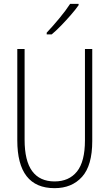

<svg xmlns="http://www.w3.org/2000/svg" viewBox="-20 -969 570 999"><path d="M264 10Q70 10 70 -239V-714H108V-242Q108 -132 147.5 -78.5Q187 -25 264 -25Q339 -25 380.5 -76.5Q422 -128 422 -239V-714H460V-235Q460 -108 407 -49Q354 10 264 10ZM223 -799Q255 -833 289 -874Q323 -915 345 -949H389V-942Q373 -919 349 -891.5Q325 -864 299 -837Q273 -810 249 -790H223Z"/></svg>

Font: Noto Sans Mono Condensed ExtraLight
Style: Regular
Weight: 200
Width: 3
Designer: Monotype Design Team
Foundry: Monotype Imaging Inc.
Version: Version 2.014; ttfautohint (v1.8.4.7-5d5b)